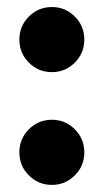

<svg xmlns="http://www.w3.org/2000/svg" viewBox="-20 -518 295 547"><path d="M127.9 8.8Q89.4 8.8 62.3 -18.3Q35.2 -45.4 35.2 -84Q35.2 -122.6 62.3 -149.7Q89.4 -176.8 127.9 -176.8Q166 -176.8 193.1 -149.7Q220.2 -122.6 220.2 -84Q220.2 -45.4 193.1 -18.3Q166 8.8 127.9 8.8ZM127.9 -312.5Q89.4 -312.5 62.3 -339.6Q35.2 -366.7 35.2 -405.3Q35.2 -443.8 62.3 -470.9Q89.4 -498 127.9 -498Q166 -498 193.1 -470.9Q220.2 -443.8 220.2 -405.3Q220.2 -366.7 193.1 -339.6Q166 -312.5 127.9 -312.5Z"/></svg>

Font: Inter Display Extra Bold
Style: Regular
Weight: 800
Designer: Rasmus Andersson
Foundry: rsms
Version: Version 4.000;git-4fc901f